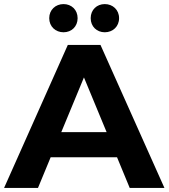

<svg xmlns="http://www.w3.org/2000/svg" viewBox="-29 -920 825 940"><path d="M282 -762C321 -762 351 -790 351 -831C351 -872 321 -900 282 -900C243 -900 212 -872 212 -831C212 -790 243 -762 282 -762ZM484 -762C523 -762 554 -790 554 -831C554 -872 523 -900 484 -900C445 -900 415 -872 415 -831C415 -790 445 -762 484 -762ZM606 0H776L463 -700H303L-9 0H157L219 -150H544ZM271 -273 382 -541 493 -273Z"/></svg>

Font: Montserrat Lite
Style: Bold
Weight: 700
Designer: Julieta Ulanovsky
Foundry: Julieta Ulanovsky
Version: Version 7.200;PS 007.200;hotconv 1.0.88;makeotf.lib2.5.64775